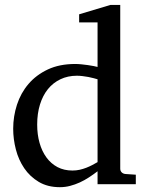

<svg xmlns="http://www.w3.org/2000/svg" viewBox="-20 -757 604 789"><path d="M380.9 -431.2Q374.5 -433.1 364.5 -435.8Q354.5 -438.5 343 -440.7Q331.5 -442.9 319.1 -444.3Q306.6 -445.8 295.9 -445.8Q258.8 -445.8 228.5 -431.4Q198.2 -417 177 -390.9Q155.8 -364.7 144.3 -327.6Q132.8 -290.5 132.8 -245.1Q132.8 -204.1 142.6 -169.7Q152.3 -135.3 170.9 -109.9Q189.5 -84.5 216.3 -70.3Q243.2 -56.2 277.8 -56.2Q293 -56.2 307.1 -59.3Q321.3 -62.5 334.5 -67.6Q347.7 -72.8 359.4 -78.9Q371.1 -85 380.9 -90.8ZM380.9 0V-53.2Q363.8 -40 345.5 -28.1Q327.1 -16.1 307.9 -7.3Q288.6 1.5 268.3 6.8Q248 12.2 226.1 12.2Q175.8 12.2 139.4 -9.5Q103 -31.2 79.6 -65.7Q56.2 -100.1 45.2 -142.8Q34.2 -185.5 34.2 -228Q34.2 -278.8 49.8 -326.9Q65.4 -375 97.2 -412.1Q128.9 -449.2 176.8 -471.7Q224.6 -494.1 289.1 -494.1Q300.8 -494.1 314.5 -492.7Q328.1 -491.2 341.1 -489.5Q354 -487.8 364.5 -485.6Q375 -483.4 380.9 -481.9V-665H305.2V-698.2L434.1 -736.8H474.1V-64Q474.1 -54.7 480 -48.8Q485.8 -43 495.1 -42L538.1 -39.1V0Z"/></svg>

Font: Charis SIL APac
Style: Regular
Weight: 400
Foundry: SIL International
Version: Version 5.000